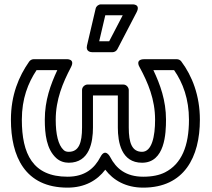

<svg xmlns="http://www.w3.org/2000/svg" viewBox="-20 -824 971 879"><path d="M80 -276C80 -372.4 108.3 -443.8 147.4 -503H242.4C211.3 -436.4 185.1 -364.3 185.1 -276.4C185.1 -209.9 192.7 -141.1 237.8 -100C253.4 -85.9 273.6 -79 294.8 -79C390 -79 405.6 -173.4 405.6 -240V-387H519.5V-240C519.5 -173.4 535.1 -79 630.3 -79C735.3 -79 740 -213.6 740 -276.4C740 -363.6 713.4 -437.3 682.1 -503H777C817.6 -444.7 845.1 -370.1 845.1 -276C845.1 -155.5 811.2 -73.3 735.1 -34.8C709.9 -22.1 677 -15 635.8 -15C556 -15 511.7 -52.4 484.2 -105.5C484.2 -105.5 462.3 -148.9 439.8 -105.5C412.5 -52.8 368 -15 289.3 -15C129.9 -15 80 -119.6 80 -276ZM895.1 -276C895.1 -386.4 859.9 -476.2 809.8 -543C805.9 -548.3 797.9 -553 789.8 -553H641.3C595.2 -553 619.3 -516.1 619.3 -516.1C657.5 -445.6 690 -369.4 690 -275.6C690 -199.5 675.3 -129 630.3 -129C584 -129 569.5 -170.3 569.5 -240V-412C569.5 -422.7 559.6 -437 544.5 -437H380.6C369.9 -437 355.6 -427.1 355.6 -412V-240C355.6 -170.3 341.1 -129 294.8 -129C283.8 -129 277.2 -131.8 271.5 -137C246.1 -160 235.1 -210.8 235.1 -275.6C235.1 -368.3 267.4 -444.8 304.9 -516.4C326.1 -556.9 282.7 -553 282.7 -553H134.2C127 -553 118.5 -549.1 113.7 -542.3C65.8 -473.9 30 -388.9 30 -276C30 -109.4 93.2 35 289.3 35C368.4 35 425 1.7 462 -47.1C498.3 0.8 555.6 35 635.8 35C823.4 35 895.1 -104.7 895.1 -276ZM462 -754H541.8L479.8 -635H434.1ZM442.2 -804C431.5 -804 420.6 -796.2 417.9 -784.7L378.3 -615.7C371.5 -586.9 396.6 -585 402.6 -585H495C503.6 -585 512.8 -590.1 517.2 -598.5L605.2 -767.5C626.3 -808 583 -804 583 -804Z"/></svg>

Font: Asimov
Style: WidOu
Weight: 500
Designer: Google
Version: Version 2.000980; 2014